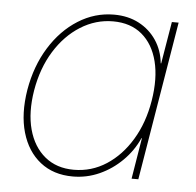

<svg xmlns="http://www.w3.org/2000/svg" viewBox="-44 -582 651 637"><g transform="rotate(5 281.0 -263.5)"><path d="M220.7 9.8Q156.2 9.8 112.3 -24.9Q68.4 -59.6 50.5 -121.3Q32.7 -183.1 45.9 -263.7Q59.6 -343.8 97.9 -405.5Q136.2 -467.3 191.7 -502.2Q247.1 -537.1 311 -537.1Q357.9 -537.1 394 -518.1Q430.2 -499 452.4 -465.8Q474.6 -432.6 479 -389.6H480.5L503.9 -529.3H526.4L438.5 0H416L438.5 -136.7H437Q418 -94.2 384.5 -61Q351.1 -27.8 309.1 -9Q267.1 9.8 220.7 9.8ZM222.2 -12.7Q281.2 -12.7 330.6 -44.7Q379.9 -76.7 413.8 -133.1Q447.8 -189.5 460 -263.7Q472.2 -338.4 458 -394.8Q443.8 -451.2 406 -482.9Q368.2 -514.6 309.6 -514.6Q252 -514.6 201.4 -482.9Q150.9 -451.2 116 -394.8Q81.1 -338.4 68.4 -263.7Q56.2 -189.5 71.5 -133.1Q86.9 -76.7 125.7 -44.7Q164.6 -12.7 222.2 -12.7Z"/></g></svg>

Font: Inter 24pt Thin
Style: Italic
Weight: 250
Italic angle: -9.3988°
Version: Version 4.001;git-66647c0bb